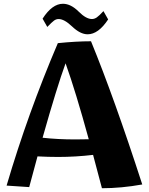

<svg xmlns="http://www.w3.org/2000/svg" viewBox="-20 -989 790 1019"><path d="M474 -167Q381 -156 289 -156Q236 -156 179 -159L135 4L15 -4Q128 -388 287 -760Q385 -770 463 -770Q586 -470 735 -10Q624 10 521 10ZM380 -249 451 -250Q382 -502 328 -653Q283 -530 206 -258Q286 -249 380 -249ZM362 -849Q321 -888 291 -888Q278 -888 266.5 -879.5Q255 -871 231 -846L206 -890Q257 -969 314 -969Q356 -969 398 -927Q437 -888 468 -888Q481 -888 493.5 -896.5Q506 -905 529 -930L554 -886Q502 -807 445 -807Q406 -807 362 -849Z"/></svg>

Font: Otomanopee One
Style: Regular
Weight: 400
Designer: Das Ende der Wildnis
Foundry: Gutenberg Labo
Version: Version 3.005